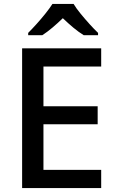

<svg xmlns="http://www.w3.org/2000/svg" viewBox="-20 -961 595 981"><path d="M497 0H93V-714H497V-621H202V-418H479V-326H202V-93H497ZM356 -941Q369 -919 391.5 -891.5Q414 -864 438 -837.5Q462 -811 481 -793V-781H408Q382 -797 355 -819.5Q328 -842 301 -868Q274 -842 248 -820Q222 -798 196 -781H124V-793Q143 -812 166.5 -838Q190 -864 212 -891.5Q234 -919 248 -941Z"/></svg>

Font: Noto Sans Khmer Medium
Style: Regular
Weight: 500
Version: Version 2.003